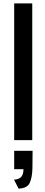

<svg xmlns="http://www.w3.org/2000/svg" viewBox="-20 -830 269 1137"><path d="M64 0V-810H171V0ZM90 287 63 234Q94 232 106.5 216.5Q119 201 119 172H64V63H173L172 166Q171 219 156.5 252Q142 285 90 287Z"/></svg>

Font: Oswald
Style: Regular
Weight: 400
Designer: Vernon Adams
Foundry: Vernon Adams
Version: Version 4.103; ttfautohint (v1.8.3)